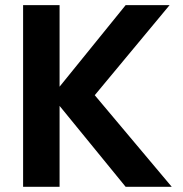

<svg xmlns="http://www.w3.org/2000/svg" viewBox="-20 -718 703 738"><path d="M68.8 0V-698.2H209V-384.8L462.9 -698.2H631.8L344.2 -352.1L640.1 0H462.9L209 -311V0Z"/></svg>

Font: Poppins SemiBold
Style: Regular
Weight: 600
Designer: Ninad Kale (Devanagari), Jonny Pinhorn (Latin)
Foundry: Indian Type Foundry
Version: 4.004